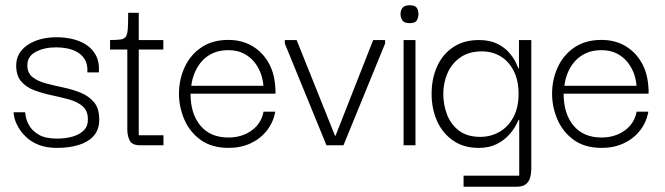

<svg xmlns="http://www.w3.org/2000/svg" viewBox="-20 -560 2564 740"><path d="M200.2 10Q159 10 129.8 -1.5Q100.7 -13 81.8 -30.9Q62.8 -48.8 51.7 -67.9Q40.5 -87 36.3 -103.2Q32.2 -119.3 32.2 -127.2H76.8Q76.8 -126.2 79.4 -110.5Q82 -94.8 93.3 -75.1Q104.7 -55.3 129.8 -40.6Q155 -25.8 200.3 -25.8Q232.5 -25.8 259.7 -33.5Q286.8 -41.2 303.2 -57.8Q319.5 -74.3 318.7 -100.8Q318.7 -133.3 298.3 -150.7Q278 -168 246 -176.8Q214 -185.5 178.9 -192.9Q143.8 -200.3 112.2 -212.1Q80.7 -223.8 61.2 -246.8Q41.7 -269.7 42.5 -310.3Q43.3 -357.7 87.1 -387.1Q130.8 -416.5 200.3 -416.5Q226.2 -416.5 254.8 -410.6Q283.5 -404.7 308.4 -390Q333.3 -375.3 348.4 -349Q363.5 -322.7 361.2 -281H316.8Q318.5 -312.2 306.7 -331.2Q294.8 -350.2 275.6 -360.4Q256.3 -370.7 235.1 -374.1Q213.8 -377.5 196.5 -377.5Q150 -377.5 117.7 -360.1Q85.3 -342.7 85.3 -308.5Q85.3 -278.8 105.3 -262.9Q125.3 -247 157 -238.6Q188.7 -230.2 223.9 -222.8Q259.2 -215.5 290.8 -202.7Q322.5 -189.8 342.5 -165.9Q362.5 -142 362.5 -99.2Q362.5 -60.2 341 -36.2Q319.5 -12.2 282.8 -1.1Q246.2 10 200.2 10Z M520.7 0Q489.8 0 480.2 -18Q470.7 -36 470.7 -60.8V-377H514.8V-38.7H610V0ZM404.3 -369V-405.7Q430.7 -405.7 445.1 -407.9Q459.5 -410.2 465.4 -419.4Q471.3 -428.7 472.7 -450.5Q474 -472.3 474 -510.7H514.8V-405.7H609.5V-369Z M861 10Q796 10 753.3 -20.8Q710.7 -51.7 690 -100.4Q669.3 -149.2 669.8 -201.2Q670.3 -255 692.2 -302Q714 -349 756.5 -377.6Q799 -406.2 860.2 -406.2Q910.8 -406.2 950.2 -383.8Q989.7 -361.3 1013.7 -320.5Q1037.7 -279.7 1041 -224.2Q1041.8 -219.2 1041.8 -212Q1041.8 -204.8 1041.8 -199H714.3Q714.3 -121.7 752.5 -75.8Q790.7 -30 860.5 -30Q912 -30 949.5 -56.8Q987 -83.7 995.8 -129.7H1040.8Q1033.7 -89 1009 -57.3Q984.3 -25.7 946.3 -7.8Q908.3 10 861 10ZM717.2 -229.2H995.2Q994.3 -248.3 986.8 -271.9Q979.2 -295.5 963.2 -317.1Q947.2 -338.7 921.5 -352.7Q895.8 -366.7 859.7 -366.7Q826.8 -366.7 801.8 -355.6Q776.8 -344.5 759.2 -325.4Q741.7 -306.3 731.1 -281.5Q720.5 -256.7 717.2 -229.2Z M1418.3 -405.7H1464.3V-392.5L1303.8 0H1238.3L1077.7 -392.3V-405.7H1123.3L1271.2 -36.8H1273.2Z M1535.5 0V-405.7H1581.3V0ZM1558.8 -470.7Q1538.5 -470.7 1531.1 -481.3Q1523.7 -492 1523.7 -505.8Q1523.7 -519.5 1531.1 -529.7Q1538.5 -539.8 1558.8 -539.8Q1580 -539.8 1586.4 -529.7Q1592.8 -519.5 1592.8 -505.8Q1592.8 -492 1586.4 -481.3Q1580 -470.7 1558.8 -470.7Z M1766.7 159.8V117H1981.2V-98.5H1979.2Q1976.7 -92.7 1967.2 -75.2Q1957.8 -57.7 1939.7 -38Q1921.5 -18.3 1893.3 -4.2Q1865.2 10 1825 10Q1767.2 10 1726.6 -18Q1686 -46 1664.8 -93Q1643.5 -140 1643.5 -198.2Q1643.5 -257.2 1664.8 -304.3Q1686.2 -351.5 1727.2 -378.6Q1768.2 -405.7 1825.8 -405.7Q1867.2 -405.7 1895.8 -391.7Q1924.5 -377.7 1941.8 -357.7Q1959 -337.7 1967.4 -320.3Q1975.8 -303 1978.3 -296.3H1980.3V-405.7H2027.7V87.5Q2027.7 108.7 2023 125.1Q2018.3 141.5 2005.8 150.7Q1993.2 159.8 1969 159.8ZM1830.7 -32.5Q1871.7 -32.5 1905.2 -51.8Q1938.8 -71.2 1958.8 -108.5Q1978.7 -145.8 1978.7 -198.2Q1978.7 -249.7 1960 -286.6Q1941.3 -323.5 1909.4 -342.8Q1877.5 -362 1837.3 -362Q1787.3 -362 1754.1 -338.6Q1720.8 -315.2 1704.7 -277.8Q1688.5 -240.5 1688.5 -198.2Q1688.5 -156.7 1703 -118.5Q1717.5 -80.3 1749.1 -56.4Q1780.7 -32.5 1830.7 -32.5Z M2299 10Q2234 10 2191.3 -20.8Q2148.7 -51.7 2128 -100.4Q2107.3 -149.2 2107.8 -201.2Q2108.3 -255 2130.2 -302Q2152 -349 2194.5 -377.6Q2237 -406.2 2298.2 -406.2Q2348.8 -406.2 2388.2 -383.8Q2427.7 -361.3 2451.7 -320.5Q2475.7 -279.7 2479 -224.2Q2479.8 -219.2 2479.8 -212Q2479.8 -204.8 2479.8 -199H2152.3Q2152.3 -121.7 2190.5 -75.8Q2228.7 -30 2298.5 -30Q2350 -30 2387.5 -56.8Q2425 -83.7 2433.8 -129.7H2478.8Q2471.7 -89 2447 -57.3Q2422.3 -25.7 2384.3 -7.8Q2346.3 10 2299 10ZM2155.2 -229.2H2433.2Q2432.3 -248.3 2424.8 -271.9Q2417.2 -295.5 2401.2 -317.1Q2385.2 -338.7 2359.5 -352.7Q2333.8 -366.7 2297.7 -366.7Q2264.8 -366.7 2239.8 -355.6Q2214.8 -344.5 2197.2 -325.4Q2179.7 -306.3 2169.1 -281.5Q2158.5 -256.7 2155.2 -229.2Z"/></svg>

Font: Darker Grotesque Light
Style: Regular
Weight: 300
Designer: Gabriel Lam
Foundry: TypeRant
Version: Version 1.000;gftools[0.9.28]